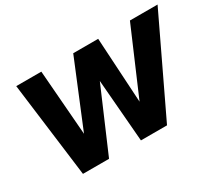

<svg xmlns="http://www.w3.org/2000/svg" viewBox="-122 -921 1324 1173"><g transform="rotate(-30 540.0 -334.0)"><path d="M761 0 1080 -668H885L688 -209L661 -668H485L296 -209L260 -668H83L168 0H352L541 -440L577 0Z"/></g></svg>

Font: Celebes ExtraBold
Style: Italic
Weight: 800
Italic angle: -10°
Designer: Anugrah Pasau
Foundry: Lafontype
Version: Version 1.000